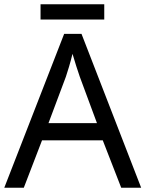

<svg xmlns="http://www.w3.org/2000/svg" viewBox="-20 -875 679 895"><path d="M466 -855H169V-784H466ZM545 0H638L360 -717H279L0 0H91L176 -221H459ZM352 -517 432 -301H206L287 -517C295 -540 308 -583 318 -624C325 -599 346 -533 352 -517Z"/></svg>

Font: Noto Sans Arabic UI
Style: Regular
Weight: 400
Designer: Monotype Design Team, Nadine Chahine and Nizar Qandah
Foundry: Monotype Imaging Inc.
Version: Version 2.010